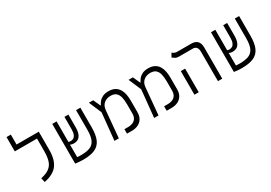

<svg xmlns="http://www.w3.org/2000/svg" viewBox="23 -1589 3471 2455"><g transform="rotate(-30 1758.0 -361.0)"><path d="M393.1 -585.9H457V-318.4Q457 -173.8 397.9 -95.9Q338.9 -18.1 201.2 9.3L186.5 -54.2Q268.6 -71.3 313.5 -105.5Q358.4 -139.6 375.7 -196.3Q393.1 -252.9 393.1 -335.9V-521H65.4V-732.4H128.9V-585.9Z M773.4 9.3Q733.4 9.3 702.1 5.9Q670.9 2.4 656.2 0H655.8V-585.9H719.7V-284.2Q731 -277.3 751.5 -277.3Q772.9 -277.3 792.2 -287.8Q811.5 -298.3 823.7 -326.4Q835.9 -354.5 835.9 -407.2V-585.9H894V-404.3Q894 -337.4 877.9 -299.6Q861.8 -261.7 834.5 -246.3Q807.1 -231 772.5 -231Q754.9 -231 743.2 -234.1Q731.4 -237.3 719.7 -242.7V-58.1Q731.4 -57.1 746.1 -56.4Q760.7 -55.7 777.3 -55.7Q852.1 -55.7 903.3 -73.5Q954.6 -91.3 981 -143.1Q1007.3 -194.8 1007.3 -295.9V-585.9H1070.8V-294.9Q1070.8 -180.2 1040 -113.8Q1009.3 -47.4 943.6 -19Q877.9 9.3 773.4 9.3Z M1236.3 0 1276.4 -399.9 1196.8 -585.9H1260.3L1308.1 -481H1313.5Q1323.7 -504.9 1344 -529.8Q1364.3 -554.7 1398.7 -571.8Q1433.1 -588.9 1483.9 -588.9Q1542 -588.9 1579.3 -567.9Q1616.7 -546.9 1637.5 -511.7Q1658.2 -476.6 1666.3 -433.6Q1674.3 -390.6 1674.3 -346.7V-172.9Q1674.3 -110.4 1648.4 -72.3Q1622.6 -34.2 1582.5 -17.1Q1542.5 0 1500.5 0H1421.4V-65.9H1481.4Q1510.7 -65.9 1540.3 -76.7Q1569.8 -87.4 1589.8 -114.7Q1609.9 -142.1 1609.9 -191.4V-324.2Q1609.9 -382.8 1599.4 -428Q1588.9 -473.1 1561 -498.8Q1533.2 -524.4 1480 -524.4Q1420.4 -524.4 1381.3 -491.2Q1342.3 -458 1336.9 -398.4L1300.8 0Z M1822.3 0 1862.3 -399.9 1782.7 -585.9H1846.2L1894 -481H1899.4Q1909.7 -504.9 1929.9 -529.8Q1950.2 -554.7 1984.6 -571.8Q2019 -588.9 2069.8 -588.9Q2127.9 -588.9 2165.3 -567.9Q2202.6 -546.9 2223.4 -511.7Q2244.1 -476.6 2252.2 -433.6Q2260.3 -390.6 2260.3 -346.7V-172.9Q2260.3 -110.4 2234.4 -72.3Q2208.5 -34.2 2168.5 -17.1Q2128.4 0 2086.4 0H2007.3V-65.9H2067.4Q2096.7 -65.9 2126.2 -76.7Q2155.8 -87.4 2175.8 -114.7Q2195.8 -142.1 2195.8 -191.4V-324.2Q2195.8 -382.8 2185.3 -428Q2174.8 -473.1 2147 -498.8Q2119.1 -524.4 2065.9 -524.4Q2006.3 -524.4 1967.3 -491.2Q1928.2 -458 1922.9 -398.4L1886.7 0Z M2764.2 0V-435.1Q2764.2 -521 2691.4 -521H2488.3Q2457 -521 2436.8 -533.4Q2416.5 -545.9 2400.9 -558.1L2430.7 -611.8Q2441.9 -604 2459.2 -595Q2476.6 -585.9 2496.1 -585.9H2707Q2827.6 -585.9 2827.6 -459.5V0ZM2417 0V-348.6H2480.5V0Z M3117.2 9.3Q3077.1 9.3 3045.9 5.9Q3014.6 2.4 3000 0H2999.5V-585.9H3063.5V-284.2Q3074.7 -277.3 3095.2 -277.3Q3116.7 -277.3 3136 -287.8Q3155.3 -298.3 3167.5 -326.4Q3179.7 -354.5 3179.7 -407.2V-585.9H3237.8V-404.3Q3237.8 -337.4 3221.7 -299.6Q3205.6 -261.7 3178.2 -246.3Q3150.9 -231 3116.2 -231Q3098.6 -231 3086.9 -234.1Q3075.2 -237.3 3063.5 -242.7V-58.1Q3075.2 -57.1 3089.8 -56.4Q3104.5 -55.7 3121.1 -55.7Q3195.8 -55.7 3247.1 -73.5Q3298.3 -91.3 3324.7 -143.1Q3351.1 -194.8 3351.1 -295.9V-585.9H3414.6V-294.9Q3414.6 -180.2 3383.8 -113.8Q3353 -47.4 3287.4 -19Q3221.7 9.3 3117.2 9.3Z"/></g></svg>

Font: CaskaydiaCove NFP Light
Style: Regular
Weight: 300
Designer: Aaron Bell
Foundry: Saja Typeworks
Version: Version 2111.001; VTT 6.35;Nerd Fonts 3.1.1